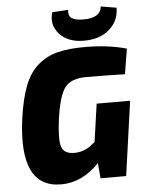

<svg xmlns="http://www.w3.org/2000/svg" viewBox="-61 -961 780 1023"><g transform="rotate(-5 329.0 -449.0)"><path d="M517 -912 600 -898Q601 -830 550 -784Q499 -738 413 -738Q326 -738 281.5 -788Q237 -838 257 -904L342 -909Q338 -878 356.5 -864.5Q375 -851 419 -851Q511 -851 517 -912ZM450 -398H629L573 0H436L429 -82Q337 14 225 14Q-1 14 48 -352Q63 -460 90 -528.5Q117 -597 163.5 -636Q210 -675 268.5 -689.5Q327 -704 414 -704Q539 -704 636 -676L614 -541Q508 -544 407 -544Q327 -544 294 -502.5Q261 -461 243 -338Q228 -225 241 -186Q254 -147 309 -147Q335 -147 357 -155Q379 -163 390 -171Q401 -179 421 -195Z"/></g></svg>

Font: Exo 2.0 Extra Bold
Style: Italic
Weight: 800
Italic angle: -8°
Designer: Natanael Gama
Version: Version 1.001;PS 001.001;hotconv 1.0.70;makeotf.lib2.5.58329